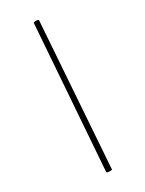

<svg xmlns="http://www.w3.org/2000/svg" viewBox="-67 -597 475 627"><g transform="rotate(-10 171.0 -283.5)"><path d="M105 -547 255 -25Q255 -23 245.5 -20Q236 -17 235 -20L87 -540Q86 -542 90.5 -544.5Q95 -547 99.5 -547.5Q104 -548 105 -547Z"/></g></svg>

Font: Cormorant
Style: Regular
Weight: 400
Designer: Christian Thalmann (Catharsis Fonts)
Version: Version 1.000;PS 001.000;hotconv 1.0.70;makeotf.lib2.5.58329